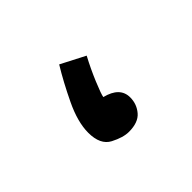

<svg xmlns="http://www.w3.org/2000/svg" viewBox="-61 -334 449 449"><g transform="rotate(-45 164.0 -109.5)"><path d="M159 4Q190 4 204 -12.5Q218 -29 218 -51Q218 -85 174 -96Q175 -104 187.5 -134Q200 -164 215 -192L155 -223Q133 -187 111.5 -142Q90 -97 90 -62Q90 -22 115 -9Q140 4 159 4Z"/></g></svg>

Font: Noto Sans Arabic
Style: Regular
Weight: 400
Designer: Nadine Chahine - Monotype Design Team
Foundry: Monotype Imaging Inc.
Version: Version 1.902